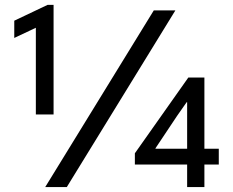

<svg xmlns="http://www.w3.org/2000/svg" viewBox="-20 -762 951 782"><path d="M126 -648.9 38.1 -607.4V-677.7L173.8 -742.2H198.2V-295.9H126ZM606.4 -719.7H694.3L252 0H164.1ZM742.2 -91.8H529.3V-137.7L747.1 -446.3H812.5V-156.2H871.1V-91.8H812.5V0H742.2ZM742.2 -156.2V-345.7H740.2L701.2 -290L613.3 -158.2V-156.2Z"/></svg>

Font: Reddit Sans A
Style: Regular
Weight: 400
Designer: Stephen Hutchings
Foundry: Reddit
Version: Version 1.013